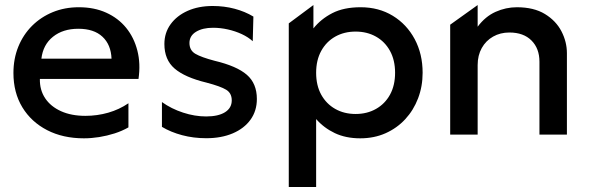

<svg xmlns="http://www.w3.org/2000/svg" viewBox="-20 -539 2362 769"><path d="M316.1 15Q232.2 15 168.7 -17.8Q105.1 -50.6 69.4 -109.4Q33.8 -168.3 33.8 -246.6Q33.8 -303.7 53.3 -351.9Q72.9 -400.1 108.3 -435.5Q143.8 -470.9 191.6 -490.5Q239.3 -510 295.9 -510Q357.2 -510 405.3 -488.3Q453.4 -466.6 485.2 -427.6Q516.9 -388.6 530.2 -336.3Q543.6 -284.1 534.7 -222.8H139.7Q138.8 -178.5 161 -145.3Q183.2 -112.2 224.5 -93.6Q265.8 -75 321.9 -75Q369.4 -75 413.7 -87.7Q457.9 -100.4 494.4 -125.4V-28.8Q469.2 -14.4 439.1 -4.7Q408.9 4.9 377.5 10Q346 15 316.1 15ZM145.8 -304H426.7Q424.5 -360.1 390.4 -391.9Q356.3 -423.8 293.7 -423.8Q232.2 -423.8 192.3 -391.9Q152.4 -360.1 145.8 -304Z M805.8 14.6Q755.2 14.6 709.6 2.5Q664.1 -9.6 628.6 -30.9V-130.2Q666.2 -103.3 713.1 -88Q759.9 -72.6 805.7 -72.6Q854.1 -72.6 881.2 -89.5Q908.2 -106.4 908.2 -137.1Q908.2 -165.8 886 -179.5Q863.8 -193.2 806.7 -208.2Q720.4 -229.1 679.4 -264.4Q638.4 -299.6 638.4 -362.8Q638.4 -407.5 663.2 -441.8Q688.1 -476.2 731.6 -495.6Q775.2 -515 831.9 -515Q878 -515 919.5 -504Q961.1 -493 994.9 -472.6L992.3 -373.9Q974.2 -390.3 948.3 -402.4Q922.4 -414.4 892.6 -421.1Q862.8 -427.8 833.3 -427.8Q791.4 -427.8 765.1 -411.7Q738.8 -395.6 738.8 -366.9Q738.8 -337.4 762.5 -323.5Q786.2 -309.6 839.8 -295.5Q928.4 -274.4 968.6 -239.5Q1008.8 -204.7 1008.8 -142.6Q1008.8 -95 983.4 -59.7Q958 -24.4 912.3 -4.9Q866.6 14.6 805.8 14.6Z M1136.6 210V-445.4L1235.3 -518.8V-425.2Q1265.1 -462.8 1311 -486.4Q1356.9 -510 1424.4 -510Q1497.1 -510 1553.2 -475.8Q1609.2 -441.6 1641 -382.2Q1672.7 -322.8 1672.7 -247.5Q1672.7 -192.9 1654.5 -145.2Q1636.4 -97.6 1603.1 -61.6Q1569.8 -25.6 1524.1 -5.3Q1478.4 15 1422.9 15Q1364.9 15 1320.9 -5.9Q1276.9 -26.9 1246.2 -62.2V210ZM1404.3 -82.5Q1450.3 -82.5 1486 -102.8Q1521.8 -123 1542.1 -159.9Q1562.4 -196.9 1562.4 -247.5Q1562.4 -298.1 1542 -335.2Q1521.6 -372.3 1485.8 -392.4Q1450.1 -412.5 1404.3 -412.5Q1358.5 -412.5 1322.8 -392.4Q1287.1 -372.3 1266.6 -335.2Q1246.2 -298.1 1246.2 -247.5Q1246.2 -196.9 1266.5 -159.9Q1286.9 -123 1322.6 -102.8Q1358.3 -82.5 1404.3 -82.5Z M1783.1 0V-440.1L1893.1 -518.8V-432Q1923.8 -473.2 1965 -491.6Q2006.1 -510 2050.2 -510Q2118 -510 2162.5 -482.9Q2206.9 -455.8 2228.8 -413.5Q2250.6 -371.2 2250.6 -326V0H2140.6V-291.8Q2140.6 -344.8 2108.7 -376.8Q2076.8 -408.8 2020.3 -408.8Q1983.7 -408.8 1954.9 -392.4Q1926.1 -376.1 1909.6 -346.7Q1893.1 -317.2 1893.1 -278.6V0Z"/></svg>

Font: Geologica-Sharp
Style: Regular
Weight: 100
Designer: Sindre Bremnes, Frode Helland
Foundry: Monokrom Skriftforlag AS
Version: Version 1.010;gftools[0.9.28]